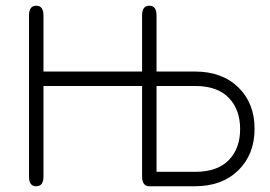

<svg xmlns="http://www.w3.org/2000/svg" viewBox="-20 -648 950 675"><path d="M530.3 -345.7V-43.9H666Q744.1 -43.9 784.2 -85Q824.2 -126 824.2 -194.3Q824.2 -262.7 784.2 -304.2Q744.1 -345.7 666 -345.7ZM530.3 -396.5H666Q760.7 -396.5 817.9 -340.8Q875 -285.2 875 -195.3Q875 -105.5 817.9 -49.3Q760.7 6.8 666 6.8H504.9Q479.5 6.8 479.5 -28.3V-345.7H132.8V-27.3Q132.8 6.8 107.4 6.8Q82 6.8 82 -26.4V-593.8Q82 -627.9 107.4 -627.9Q132.8 -627.9 132.8 -593.8V-396.5H479.5V-593.8Q479.5 -627.9 504.9 -627.9Q530.3 -627.9 530.3 -593.8Z"/></svg>

Font: Jura
Style: Book
Weight: 400
Version: Version 2.5